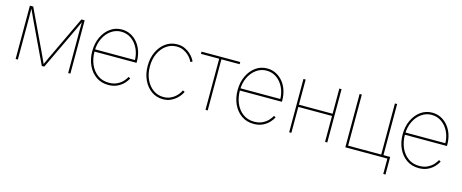

<svg xmlns="http://www.w3.org/2000/svg" viewBox="-40 -1137 4531 1882"><g transform="rotate(15 2225.5 -196.5)"><path d="M91.3 0V-541H125L326.2 -117.2Q332 -105 337.9 -92Q343.8 -79.1 349.4 -66.7Q355 -54.2 361.1 -41.5Q367.2 -28.8 373 -16.1H366.2Q372.1 -28.8 377.9 -41.5Q383.8 -54.2 389.4 -66.7Q395 -79.1 400.9 -92Q406.7 -105 413.1 -117.2L613.8 -541H647V0H624.5V-400.4Q624.5 -415.5 624.5 -430.9Q624.5 -446.3 624.8 -461.4Q625 -476.6 625.2 -491.9Q625.5 -507.3 625.5 -522.5H628.4Q619.1 -502.4 609.9 -481.9Q600.6 -461.4 591.3 -441.4Q582 -421.4 572.3 -400.9L381.8 0H356.9L166.5 -400.9Q156.7 -421.4 147.5 -441.4Q138.2 -461.4 128.9 -481.9Q119.6 -502.4 110.4 -522.5H113.3Q113.3 -507.3 113.3 -491.9Q113.3 -476.6 113.5 -461.4Q113.8 -446.3 113.8 -430.9Q113.8 -415.5 113.8 -400.4V0Z M1032.7 11.2Q961.9 11.2 908.9 -25.6Q856 -62.5 826.4 -126Q796.9 -189.5 796.9 -269Q796.9 -348.6 826.7 -411.9Q856.4 -475.1 907.7 -512Q959 -548.8 1023.4 -548.8Q1071.8 -548.8 1112.3 -528.6Q1152.8 -508.3 1183.1 -472.4Q1213.4 -436.5 1229.7 -387.9Q1246.1 -339.4 1246.1 -282.7V-270H808.6V-292.5H1233.4L1224.1 -283.7Q1224.1 -351.6 1198 -406.5Q1171.9 -461.4 1126.7 -493.9Q1081.5 -526.4 1023.4 -526.4Q966.8 -526.4 920.4 -493.2Q874 -460 846.7 -403.1Q819.3 -346.2 819.3 -274.4V-271.5Q819.3 -199.7 844.7 -140.9Q870.1 -82 918 -46.6Q965.8 -11.2 1032.7 -11.2Q1082 -11.2 1117.2 -29.1Q1152.3 -46.9 1174.6 -71.5Q1196.8 -96.2 1206.5 -116.7L1226.1 -106.4Q1213.9 -81.1 1188.5 -53.7Q1163.1 -26.4 1124.3 -7.6Q1085.4 11.2 1032.7 11.2Z M1585.4 7.8Q1521 7.8 1469.7 -28.3Q1418.5 -64.5 1388.7 -127.4Q1358.9 -190.4 1358.9 -270.5Q1358.9 -350.6 1388.7 -413.3Q1418.5 -476.1 1469.7 -512.5Q1521 -548.8 1585.4 -548.8Q1629.9 -548.8 1663.6 -533.2Q1697.3 -517.6 1720.7 -495.6Q1744.1 -473.6 1757.1 -453.4Q1770 -433.1 1772.9 -423.8L1752.9 -414.6Q1750 -422.9 1738.3 -441.2Q1726.6 -459.5 1705.6 -479Q1684.6 -498.5 1654.8 -512.5Q1625 -526.4 1585.4 -526.4Q1527.8 -526.4 1481.7 -493.2Q1435.5 -460 1408.4 -402.3Q1381.3 -344.7 1381.3 -270.5Q1381.3 -195.8 1408.4 -137.9Q1435.5 -80.1 1481.7 -47.4Q1527.8 -14.6 1585.4 -14.6Q1625 -14.6 1655.5 -28.3Q1686 -42 1707 -61.8Q1728 -81.5 1740 -99.9Q1752 -118.2 1754.9 -126.5L1774.9 -117.7Q1772 -107.9 1758.8 -87.6Q1745.6 -67.4 1721.9 -45.4Q1698.2 -23.4 1664.1 -7.8Q1629.9 7.8 1585.4 7.8Z M2018.1 0V-518.6H1833V-541H2225.6V-518.6H2040.5V0Z M2507.8 11.2Q2437 11.2 2384 -25.6Q2331.1 -62.5 2301.5 -126Q2272 -189.5 2272 -269Q2272 -348.6 2301.8 -411.9Q2331.5 -475.1 2382.8 -512Q2434.1 -548.8 2498.5 -548.8Q2546.9 -548.8 2587.4 -528.6Q2627.9 -508.3 2658.2 -472.4Q2688.5 -436.5 2704.8 -387.9Q2721.2 -339.4 2721.2 -282.7V-270H2283.7V-292.5H2708.5L2699.2 -283.7Q2699.2 -351.6 2673.1 -406.5Q2647 -461.4 2601.8 -493.9Q2556.6 -526.4 2498.5 -526.4Q2441.9 -526.4 2395.5 -493.2Q2349.1 -460 2321.8 -403.1Q2294.4 -346.2 2294.4 -274.4V-271.5Q2294.4 -199.7 2319.8 -140.9Q2345.2 -82 2393.1 -46.6Q2440.9 -11.2 2507.8 -11.2Q2557.1 -11.2 2592.3 -29.1Q2627.4 -46.9 2649.7 -71.5Q2671.9 -96.2 2681.6 -116.7L2701.2 -106.4Q2689 -81.1 2663.6 -53.7Q2638.2 -26.4 2599.4 -7.6Q2560.5 11.2 2507.8 11.2Z M3242.2 -285.6V-263.2H2881.8V-285.6ZM2889.6 -541V0H2867.2V-541ZM3253.9 -541V0H3231.4V-541Z M3437 0V-541H3459.5V-22.5H3795.4V-541H3817.9V0ZM3863.8 156.2V0H3811V-22.5H3886.2V156.2Z M4182.6 11.2Q4111.8 11.2 4058.8 -25.6Q4005.9 -62.5 3976.3 -126Q3946.8 -189.5 3946.8 -269Q3946.8 -348.6 3976.6 -411.9Q4006.3 -475.1 4057.6 -512Q4108.9 -548.8 4173.3 -548.8Q4221.7 -548.8 4262.2 -528.6Q4302.7 -508.3 4333 -472.4Q4363.3 -436.5 4379.6 -387.9Q4396 -339.4 4396 -282.7V-270H3958.5V-292.5H4383.3L4374 -283.7Q4374 -351.6 4347.9 -406.5Q4321.8 -461.4 4276.6 -493.9Q4231.4 -526.4 4173.3 -526.4Q4116.7 -526.4 4070.3 -493.2Q4023.9 -460 3996.6 -403.1Q3969.2 -346.2 3969.2 -274.4V-271.5Q3969.2 -199.7 3994.6 -140.9Q4020 -82 4067.9 -46.6Q4115.7 -11.2 4182.6 -11.2Q4231.9 -11.2 4267.1 -29.1Q4302.2 -46.9 4324.5 -71.5Q4346.7 -96.2 4356.4 -116.7L4376 -106.4Q4363.8 -81.1 4338.4 -53.7Q4313 -26.4 4274.2 -7.6Q4235.4 11.2 4182.6 11.2Z"/></g></svg>

Font: Inter 17pt Thin
Style: Regular
Weight: 250
Version: Version 4.001;git-66647c0bb